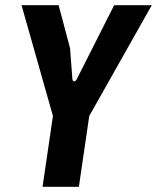

<svg xmlns="http://www.w3.org/2000/svg" viewBox="-20 -720 605 740"><path d="M144 0 184 -273 63 -700H206L250 -534L259 -415Q260 -407 265.5 -406.5Q271 -406 276 -415L420 -700H565L324 -273L284 0Z"/></svg>

Font: Finlandica SemiBold
Style: Italic
Weight: 600
Italic angle: -8°
Designer: Niklas Ekholm, Juho Hiilivirta, Jaakko Suomalainen
Foundry: Helsinki Type Studio
Version: Version 1.063